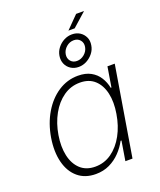

<svg xmlns="http://www.w3.org/2000/svg" viewBox="-162 -990 916 1100"><g transform="rotate(-20 296.0 -439.5)"><path d="M230 11.7Q164.6 11.7 121.6 -24.7Q78.6 -61 62.3 -125Q45.9 -189 59.1 -271.5Q72.8 -354 110.6 -417.5Q148.4 -481 203.6 -517.1Q258.8 -553.2 324.2 -553.2Q370.6 -553.2 402.3 -535.6Q434.1 -518.1 452.6 -488.5Q471.2 -459 478 -423.8H482.4L502.4 -545.9H546.9L456.5 0H413.1L432.6 -119.1H427.2Q408.7 -84 380.1 -54.2Q351.6 -24.4 314 -6.3Q276.4 11.7 230 11.7ZM241.7 -29.3Q296.9 -29.3 341.6 -61Q386.2 -92.8 416.3 -147.7Q446.3 -202.6 457.5 -272Q469.2 -341.3 457 -395.5Q444.8 -449.7 410.6 -481Q376.5 -512.2 321.3 -512.2Q265.6 -512.2 220.5 -480.5Q175.3 -448.7 145.3 -394.3Q115.2 -339.8 104 -272Q92.8 -203.6 104.7 -148.7Q116.7 -93.8 151.4 -61.5Q186 -29.3 241.7 -29.3ZM362.3 -814.5 436.5 -889.6H484.9L400.4 -814.5ZM347.7 -598.6Q320.3 -598.6 299.8 -612.1Q279.3 -625.5 269.8 -647.7Q260.3 -669.9 264.6 -696.3Q268.6 -721.7 284.7 -742.4Q300.8 -763.2 324 -775.4Q347.2 -787.6 373 -787.6Q400.9 -787.6 421.1 -774.4Q441.4 -761.2 451.4 -739.3Q461.4 -717.3 456.5 -690.4Q452.6 -665 436.3 -644.3Q419.9 -623.5 396.7 -611.1Q373.5 -598.6 347.7 -598.6ZM349.6 -634.3Q374.5 -634.3 395 -651.6Q415.5 -668.9 419.9 -693.8Q424.3 -718.3 410.2 -735.4Q396 -752.4 371.6 -752.4Q346.2 -752.4 325.9 -734.9Q305.7 -717.3 301.3 -692.4Q297.4 -668 311.3 -651.1Q325.2 -634.3 349.6 -634.3Z"/></g></svg>

Font: Inter ExtraLight
Style: Italic
Weight: 250
Italic angle: -9.3988°
Designer: Rasmus Andersson
Foundry: rsms
Version: Version 4.001;git-66647c0bb